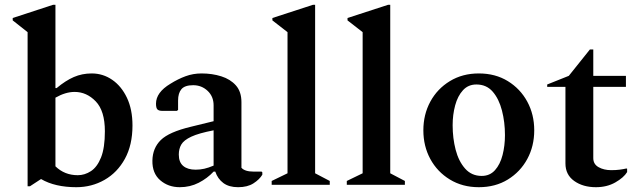

<svg xmlns="http://www.w3.org/2000/svg" viewBox="-20 -770 2660 800"><path d="M95 6V-636L33 -685V-695L201 -750H211V-403H216Q253 -434 287.5 -449Q322 -464 362 -464Q409 -464 447.5 -437.5Q486 -411 509 -362.5Q532 -314 532 -247Q532 -166 500.5 -108.5Q469 -51 415.5 -20.5Q362 10 298 10Q254 10 217 1.5Q180 -7 151 -24L105 6ZM291 -387Q253 -387 211 -363V-77Q249 -40 304 -40Q333 -40 359 -57Q385 -74 401 -114Q417 -154 417 -223Q417 -308 379 -347.5Q341 -387 291 -387Z M729 10Q681 10 647.5 -19Q614 -48 615 -101Q616 -153 650 -186.5Q684 -220 776 -242L870 -265V-331Q870 -368 845 -391.5Q820 -415 785 -415Q750 -415 736 -398.5Q722 -382 722 -351V-312L717 -308H657Q642 -308 636 -314Q630 -320 630 -338Q630 -385 690 -421Q722 -441 753.5 -452.5Q785 -464 820 -464Q864 -464 902 -452Q940 -440 963 -414Q986 -388 986 -344V-71Q1000 -55 1037 -55H1070L1073 -52V-42Q1061 -22 1036 -6Q1011 10 972 10Q934 10 910.5 -7.5Q887 -25 877 -55H870Q844 -27 808 -8.5Q772 10 729 10ZM725 -126Q725 -94 743.5 -78.5Q762 -63 795 -63Q814 -63 831.5 -67Q849 -71 870 -80V-227Q808 -215 777 -200.5Q746 -186 735.5 -168Q725 -150 725 -126Z M1112 0V-16L1178 -48V-636L1115 -685V-695L1284 -750H1293V-48L1354 -16V0Z M1425 0V-16L1491 -48V-636L1428 -685V-695L1597 -750H1606V-48L1667 -16V0Z M1975 10Q1907 10 1854.5 -22Q1802 -54 1773 -107.5Q1744 -161 1744 -227Q1744 -293 1773 -346.5Q1802 -400 1854.5 -432Q1907 -464 1975 -464Q2044 -464 2096 -432Q2148 -400 2177 -346.5Q2206 -293 2206 -227Q2206 -161 2177 -107.5Q2148 -54 2096 -22Q2044 10 1975 10ZM1987 -37Q2021 -37 2042.5 -61Q2064 -85 2074 -124Q2084 -163 2084 -207Q2084 -261 2071.5 -309.5Q2059 -358 2033 -388Q2007 -418 1965 -418Q1931 -418 1909 -394Q1887 -370 1876.5 -331Q1866 -292 1866 -248Q1866 -194 1878.5 -146Q1891 -98 1918 -67.5Q1945 -37 1987 -37Z M2463 10Q2409 10 2372.5 -16Q2336 -42 2336 -89V-408H2260V-418L2350 -454L2438 -564H2452V-454H2588V-408H2452V-111Q2452 -86 2474 -73.5Q2496 -61 2527 -61Q2546 -61 2561.5 -63Q2577 -65 2590 -68L2593 -67V-53Q2579 -30 2544 -10Q2509 10 2463 10Z"/></svg>

Font: Spectral SemiBold
Style: Regular
Weight: 600
Designer: Jean-Baptiste Levee
Foundry: Production Type
Version: Version 2.001